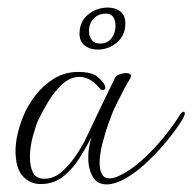

<svg xmlns="http://www.w3.org/2000/svg" viewBox="-20 -481 508 507"><path d="M262 6Q236 6 224.5 -15Q213 -36 213 -65Q213 -93 222 -120Q209 -94 190.5 -64.5Q172 -35 147 -15Q122 5 87 5Q59 5 40 -16Q21 -37 21 -83Q21 -102 26 -125Q31 -148 41 -173Q51 -199 71.5 -226.5Q92 -254 121 -272.5Q150 -291 186 -291Q224 -291 239 -277Q254 -263 257 -255Q258 -253 258 -250Q258 -243 251 -243Q247 -243 244 -247Q230 -264 216.5 -271Q203 -278 190 -278Q166 -278 145 -259Q124 -240 108 -213.5Q92 -187 81 -164Q75 -151 67 -122Q59 -93 59 -65Q59 -42 67 -25.5Q75 -9 97 -9Q123 -9 144.5 -28.5Q166 -48 183 -74Q200 -100 209 -120Q256 -219 284 -276Q286 -281 295.5 -284.5Q305 -288 313 -288Q326 -288 326 -280Q326 -277 321 -269Q317 -264 306 -242.5Q295 -221 284 -199Q278 -187 268.5 -161Q259 -135 251 -104.5Q243 -74 243 -50Q243 -33 249 -21.5Q255 -10 269 -10Q280 -10 293 -16Q322 -29 352 -55.5Q382 -82 409 -114.5Q436 -147 454 -176Q460 -186 465 -186Q468 -186 468 -181Q468 -177 462 -166Q445 -138 417.5 -105Q390 -72 358.5 -44Q327 -16 298 -3Q277 6 262 6ZM237 -350Q218 -350 204 -360.5Q190 -371 190 -392Q190 -424 212.5 -442.5Q235 -461 265 -461Q285 -461 298 -450.5Q311 -440 311 -419Q311 -388 289 -369Q267 -350 237 -350ZM244 -366Q264 -366 274.5 -380Q285 -394 285 -413Q285 -427 279 -436Q273 -445 259 -445Q240 -445 227.5 -432Q215 -419 215 -399Q215 -386 222 -376Q229 -366 244 -366Z"/></svg>

Font: Gwendolyn
Style: Regular
Weight: 400
Designer: Robert E. Leuschke
Foundry: Robert E. Leuschke
Version: Version 1.010; ttfautohint (v1.8.3)